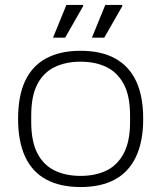

<svg xmlns="http://www.w3.org/2000/svg" viewBox="-20 -743 650 775"><path d="M305 12Q223 12 166.5 -18.5Q110 -49 81.5 -110.5Q53 -172 53 -263Q53 -356 81.5 -416.5Q110 -477 166.5 -507.5Q223 -538 305 -538Q388 -538 444 -507.5Q500 -477 529 -416.5Q558 -356 558 -263Q558 -172 529 -110.5Q500 -49 444 -18.5Q388 12 305 12ZM305 -33Q365 -33 409.5 -54.5Q454 -76 479.5 -124Q505 -172 505 -251V-276Q505 -356 479.5 -403.5Q454 -451 409.5 -472.5Q365 -494 305 -494Q246 -494 201 -472.5Q156 -451 131 -403.5Q106 -356 106 -276V-251Q106 -172 131 -124Q156 -76 201 -54.5Q246 -33 305 -33ZM194 -591 248 -723H315L316 -719L243 -591ZM351 -591 405 -723H473L474 -719L401 -591Z"/></svg>

Font: Archivo SemiExpanded Thin
Style: Regular
Weight: 250
Width: 6
Designer: Hector Gatti
Foundry: Omnibus-Type
Version: Version 2.001